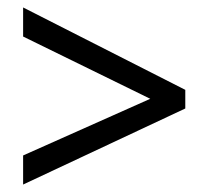

<svg xmlns="http://www.w3.org/2000/svg" viewBox="-20 -617 560 515"><path d="M42 -200V-122L477 -326V-376L42 -597V-519L383 -352Z"/></svg>

Font: Noto Sans Sinhala SemiCondensed
Style: Regular
Weight: 400
Width: 4
Designer: Jelle Bosma - Monotype Design Team
Foundry: Monotype Imaging Inc.
Version: Version 2.006